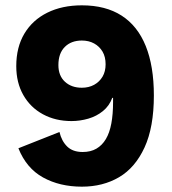

<svg xmlns="http://www.w3.org/2000/svg" viewBox="-20 -690 645 720"><path d="M287 -670Q376 -670 436 -631.5Q496 -593 526.5 -517.5Q557 -442 557 -332Q557 -213 522 -137Q487 -61 426.5 -25.5Q366 10 287 10Q204 10 141.5 -24.5Q79 -59 49 -134L203 -195Q211 -161 232 -140.5Q253 -120 290 -120Q320 -120 341.5 -132.5Q363 -145 377 -168.5Q391 -192 397.5 -227Q404 -262 404 -307Q404 -311 404 -315Q404 -319 404 -323H401Q390 -293 366 -273.5Q342 -254 311 -245Q280 -236 248 -236Q188 -236 141 -261.5Q94 -287 67.5 -333.5Q41 -380 41 -442Q41 -513 71.5 -564Q102 -615 157.5 -642.5Q213 -670 287 -670ZM287 -538Q247 -538 223 -514Q199 -490 199 -446Q199 -406 223.5 -383.5Q248 -361 287 -361Q313 -361 333 -372Q353 -383 364.5 -402.5Q376 -422 376 -449Q376 -477 364.5 -496.5Q353 -516 333 -527Q313 -538 287 -538Z"/></svg>

Font: Kantumruy Pro
Style: Bold
Weight: 700
Version: Version 1.002